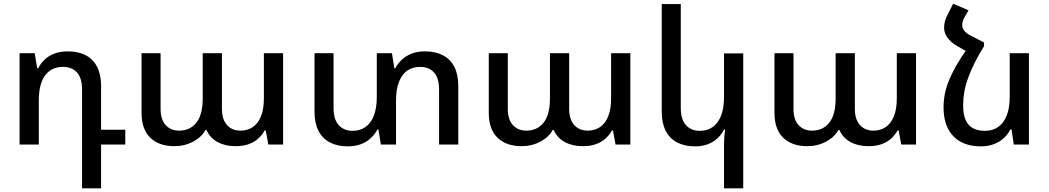

<svg xmlns="http://www.w3.org/2000/svg" viewBox="-20 -782 5675 1039"><path d="M424 237V-297Q424 -360 396.5 -390Q369 -420 321 -420Q259 -420 224.5 -374.5Q190 -329 190 -237V0H86V-494H168L181 -413H187Q200 -439 221.5 -459.5Q243 -480 274 -492Q305 -504 347 -504Q404 -504 444 -483Q484 -462 505.5 -420.5Q527 -379 527 -317V-80H658V0H527V237Z M923 9Q841 9 793.5 -36.5Q746 -82 746 -172V-494H849V-193Q849 -134 877 -104.5Q905 -75 949 -75Q1008 -75 1042.5 -118Q1077 -161 1077 -250V-494H1181V-193Q1181 -153 1194 -127Q1207 -101 1229.5 -88Q1252 -75 1281 -75Q1319 -75 1347.5 -94Q1376 -113 1392 -152Q1408 -191 1408 -250V-494H1512V0H1432L1418 -76H1412Q1400 -53 1379 -33.5Q1358 -14 1327.5 -2.5Q1297 9 1255 9Q1199 9 1158 -13Q1117 -35 1097 -79H1092Q1072 -41 1026 -16Q980 9 923 9Z M2280 -504Q2336 -504 2376.5 -483Q2417 -462 2438.5 -420.5Q2460 -379 2460 -317V0H2356V-297Q2356 -360 2328.5 -390Q2301 -420 2254 -420Q2213 -420 2184 -400Q2155 -380 2139 -339Q2123 -298 2123 -237V0H2041L2028 -81H2022Q2009 -56 1987 -35Q1965 -14 1933.5 -2Q1902 10 1862 10Q1806 10 1765.5 -11Q1725 -32 1703.5 -74Q1682 -116 1682 -177V-494H1785V-198Q1785 -136 1813 -105Q1841 -74 1888 -74Q1928 -74 1957.5 -94.5Q1987 -115 2003 -156Q2019 -197 2019 -258V-494H2101L2114 -413H2119Q2133 -439 2155 -459.5Q2177 -480 2208 -492Q2239 -504 2280 -504Z M2802 9Q2720 9 2672.5 -36.5Q2625 -82 2625 -172V-494H2728V-193Q2728 -134 2756 -104.5Q2784 -75 2828 -75Q2887 -75 2921.5 -118Q2956 -161 2956 -250V-494H3060V-193Q3060 -153 3073 -127Q3086 -101 3108.5 -88Q3131 -75 3160 -75Q3198 -75 3226.5 -94Q3255 -113 3271 -152Q3287 -191 3287 -250V-494H3391V0H3311L3297 -76H3291Q3279 -53 3258 -33.5Q3237 -14 3206.5 -2.5Q3176 9 3134 9Q3078 9 3037 -13Q2996 -35 2976 -79H2971Q2951 -41 2905 -16Q2859 9 2802 9Z M4002 237H3898V-1Q3898 -22 3899.5 -41.5Q3901 -61 3904 -81H3898Q3886 -56 3864 -35Q3842 -14 3811.5 -2Q3781 10 3741 10Q3685 10 3644.5 -11Q3604 -32 3582.5 -74Q3561 -116 3561 -177V-760H3664V-198Q3664 -136 3692 -105Q3720 -74 3767 -74Q3807 -74 3836.5 -94.5Q3866 -115 3882 -156Q3898 -197 3898 -258V-493H4002Z M4348 9Q4266 9 4218.5 -36.5Q4171 -82 4171 -172V-494H4274V-193Q4274 -134 4302 -104.5Q4330 -75 4374 -75Q4433 -75 4467.5 -118Q4502 -161 4502 -250V-494H4606V-193Q4606 -153 4619 -127Q4632 -101 4654.5 -88Q4677 -75 4706 -75Q4744 -75 4772.5 -94Q4801 -113 4817 -152Q4833 -191 4833 -250V-494H4937V0H4857L4843 -76H4837Q4825 -53 4804 -33.5Q4783 -14 4752.5 -2.5Q4722 9 4680 9Q4624 9 4583 -13Q4542 -35 4522 -79H4517Q4497 -41 4451 -16Q4405 9 4348 9Z M5210 -513 5305 -552V-532Q5275 -484 5254 -441.5Q5233 -399 5219 -360.5Q5205 -322 5198.5 -285.5Q5192 -249 5192 -213Q5192 -162 5206 -131.5Q5220 -101 5246.5 -87.5Q5273 -74 5310 -74Q5351 -74 5381 -94.5Q5411 -115 5427.5 -156Q5444 -197 5444 -258V-494H5548V0H5466L5454 -81H5447Q5435 -56 5412.5 -35Q5390 -14 5358.5 -2Q5327 10 5287 10Q5192 10 5139 -45Q5086 -100 5086 -201Q5086 -236 5092.5 -271Q5099 -306 5114 -343.5Q5129 -381 5152.5 -423Q5176 -465 5210 -513ZM5305 -552 5210 -504 5158 -534Q5125 -553 5107 -578.5Q5089 -604 5089 -631Q5089 -650 5093.5 -667Q5098 -684 5107 -701L5138 -762L5221 -726L5199 -688Q5193 -677 5190 -666.5Q5187 -656 5187 -647Q5187 -629 5198.5 -615Q5210 -601 5234 -589Z"/></svg>

Font: Noto Sans Armenian Medium
Style: Regular
Weight: 500
Designer: Monotype Design Team
Foundry: Monotype Imaging Inc.
Version: Version 2.007